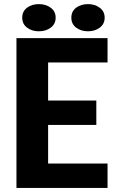

<svg xmlns="http://www.w3.org/2000/svg" viewBox="-20 -925 610 945"><path d="M89.4 -837.9Q89.4 -869.1 113 -887Q136.7 -904.8 171.4 -904.8Q206.1 -904.8 230 -886.7Q253.9 -868.7 253.9 -837.9Q253.9 -807.1 230 -789.1Q206.1 -771 171.4 -771Q136.7 -771 113 -789.1Q89.4 -807.1 89.4 -837.9ZM413.1 -771Q378.4 -771 354.7 -789.1Q331.1 -807.1 331.1 -837.9Q331.1 -869.1 354.7 -887Q378.4 -904.8 413.1 -904.8Q447.3 -904.8 471.2 -886.7Q495.1 -868.7 495.1 -837.9Q495.1 -807.1 471.2 -789.1Q447.3 -771 413.1 -771ZM509.3 -120.1V0H61V-737.3H509.3V-617.7H216.8V-430.2H454.1V-310.1H216.8V-120.1Z"/></svg>

Font: Epilogue
Style: Bold
Weight: 700
Designer: Tyler Finck
Foundry: Etcetera Type Co
Version: Version 2.112